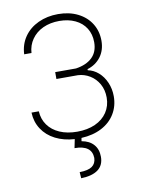

<svg xmlns="http://www.w3.org/2000/svg" viewBox="-82 -594 616 834"><g transform="rotate(-10 226.0 -177.0)"><path d="M226.6 -19.5Q272 -19.5 306.2 -34.9Q340.3 -50.3 359.1 -78.6Q377.9 -106.9 377.9 -143.6Q377.9 -177.2 363.3 -203.4Q348.6 -229.5 324.2 -244.4Q299.8 -259.3 271.5 -260.7H176.8V-291H268.6Q314.9 -297.9 340.6 -322.5Q366.2 -347.2 366.2 -389.6Q366.2 -424.8 349.6 -451.4Q333 -478 302.5 -492.4Q272 -506.8 232.4 -506.8Q192.4 -506.8 160.6 -492.2Q128.9 -477.5 110.4 -450.9Q91.8 -424.3 89.8 -390.6H57.6Q59.6 -434.1 82.5 -467.3Q105.5 -500.5 144.8 -518.8Q184.1 -537.1 232.4 -537.1Q281.7 -537.1 319.6 -518.1Q357.4 -499 377.9 -465.8Q398.4 -432.6 398.4 -390.6Q398.4 -349.1 376.5 -319.8Q354.5 -290.5 317.4 -279.3V-274.4Q342.8 -269.5 363.8 -251.2Q384.8 -232.9 397 -204.6Q409.2 -176.3 409.2 -143.6Q409.2 -100.6 388.4 -66.4Q367.7 -32.2 329.3 -12.2Q291 7.8 239.7 10.3L237.3 24.4Q271.5 30.3 290 51.3Q308.6 72.3 308.6 105.5Q308.6 142.6 283 161.9Q257.3 181.2 208 182.6L206.1 155.3Q243.7 154.8 261 142.6Q278.3 130.4 279.3 105.5Q277.8 48.8 202.1 48.8L210 10.3Q162.1 7.3 125.2 -11.5Q88.4 -30.3 67.4 -62.5Q46.4 -94.7 44.9 -135.7H77.1Q79.1 -100.6 97.9 -74.5Q116.7 -48.3 149.7 -33.9Q182.6 -19.5 226.6 -19.5Z"/></g></svg>

Font: Pretendard GOV Thin
Style: Regular
Weight: 100
Designer: Base glyphs from Inter by Rasmus Andersson; Hangeul glyphs from Noto Sans CJK(Source Han Sans) by Jang Soo-young and Kan
Foundry: Kil Hyung-jin
Version: Version 1.309